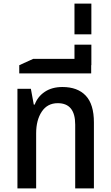

<svg xmlns="http://www.w3.org/2000/svg" viewBox="-20 -1037 609 1057"><path d="M76 0V-548H150L166 -461H171Q187 -505 226.5 -531.5Q266 -558 324 -558Q407 -558 452 -510.5Q497 -463 497 -363V0H394V-351Q394 -469 298 -469Q241 -469 210 -422.5Q179 -376 179 -303V0Z M86 -633V-678L163 -713H390V-791H483V-678H482V-633Z M390 -848V-1017H483V-848Z"/></svg>

Font: Noto Sans Thai SemCond Med
Style: Regular
Weight: 500
Width: 4
Designer: Monotype Design Team
Foundry: Monotype Imaging Inc.
Version: Version 2.002; ttfautohint (v1.8.4.7-5d5b)